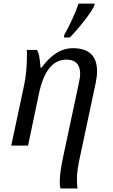

<svg xmlns="http://www.w3.org/2000/svg" viewBox="-20 -816 632 1076"><path d="M115.2 -338.9Q130.9 -412.1 130.9 -505.9V-522.5Q130.9 -529.8 129.9 -536.1H187Q202.1 -516.6 207 -437H212.9Q292 -545.9 388.2 -545.9Q523.9 -545.9 523.9 -417Q523.9 -387.2 516.1 -350.1L426.8 69.8Q411.1 144 411.1 184.6Q411.1 226.1 415 240.2H318.8Q314.9 227.5 314.9 202.1Q314.9 149.9 335 58.1L422.9 -355Q429.2 -384.8 429.2 -400.9Q429.2 -481.9 352.1 -481.9Q238.3 -481.9 198.2 -291L137.2 0H43ZM340.3 -621.1Q363.3 -660.6 386.7 -712.4Q410.2 -764.2 419.9 -795.9H510.3L508.3 -784.2Q498 -758.3 452.9 -700.4Q407.7 -642.6 371.1 -606H337.9Z"/></svg>

Font: Droid Serif
Style: Italic
Weight: 400
Italic angle: -12°
Designer: Monotype Design team
Foundry: Monotype Imaging Inc.
Version: Version 1.03